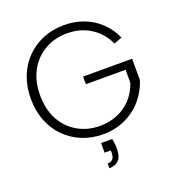

<svg xmlns="http://www.w3.org/2000/svg" viewBox="-160 -836 1089 1181"><g transform="rotate(-20 384.0 -245.5)"><path d="M431 53Q434 69 436 84.5Q438 100 438 114Q438 171 415 193.5Q392 216 353 216V185Q377 185 388 171Q399 157 399 130V116H358V53ZM645 -494Q609 -571 542.5 -612Q476 -653 390 -653Q310 -653 245.5 -616Q181 -579 143.5 -511.5Q106 -444 106 -350Q106 -257 143.5 -189Q181 -121 245.5 -84.5Q310 -48 390 -48Q451 -48 504 -70Q557 -92 595.5 -133.5Q634 -175 654 -233V-319H394V-369H715V-229Q693 -160 646.5 -106.5Q600 -53 534 -23Q468 7 390 7Q316 7 253 -19Q190 -45 143 -92.5Q96 -140 70.5 -205.5Q45 -271 45 -350Q45 -429 70.5 -494.5Q96 -560 143 -607.5Q190 -655 253 -681Q316 -707 390 -707Q460 -707 520 -684Q580 -661 625.5 -617.5Q671 -574 698 -514Z"/></g></svg>

Font: Albert Sans Light
Style: Regular
Weight: 300
Designer: Andreas Rasmussen
Foundry: a.Foundry
Version: Version 1.025